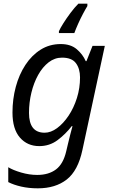

<svg xmlns="http://www.w3.org/2000/svg" viewBox="-20 -786 619 1046"><path d="M186 240Q137 240 95.5 230.5Q54 221 25 206V125Q51 141 95.5 154Q140 167 183 167Q245 167 285 137Q325 107 341 37L350 -1Q355 -24 362.5 -52Q370 -80 375 -99H371Q337 -55 293.5 -22.5Q250 10 194 10Q129 10 88.5 -36.5Q48 -83 48 -173Q48 -246 66 -313Q84 -380 118.5 -432.5Q153 -485 201.5 -515.5Q250 -546 311 -546Q365 -546 398 -518Q431 -490 447 -453H451L484 -536H551L429 31Q405 144 343.5 192Q282 240 186 240ZM223 -63Q257 -63 291 -88Q325 -113 353.5 -155.5Q382 -198 399 -252Q416 -306 416 -364Q416 -412 393.5 -442Q371 -472 318 -472Q278 -472 245 -446.5Q212 -421 188 -378Q164 -335 151 -281Q138 -227 138 -171Q138 -63 223 -63ZM301 -606V-616Q308 -632 325 -659Q342 -686 364 -715.5Q386 -745 407 -766H456V-753Q446 -737 432 -710.5Q418 -684 405.5 -656Q393 -628 385 -606Z"/></svg>

Font: Noto IKEA Latin
Style: Italic
Weight: 400
Italic angle: -12°
Designer: Monotype Design Team
Foundry: Monotype Imaging Inc.
Version: Version 1.0